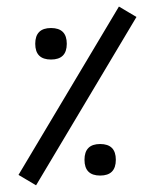

<svg xmlns="http://www.w3.org/2000/svg" viewBox="-20 -530 466 577"><path d="M85.9 -398.4Q85.9 -445.8 133.3 -445.8Q180.7 -445.8 180.7 -398.4Q180.7 -351.1 133.3 -351.1Q85.9 -351.1 85.9 -398.4ZM233.9 -49.8Q233.9 -97.2 281 -97.2Q328.1 -97.2 328.1 -49.8Q328.1 -2.4 281 -2.4Q233.9 -2.4 233.9 -49.8ZM390.1 -479 88.4 26.9 35.6 -4.4 337.4 -510.3Z"/></svg>

Font: Amiri Typewriter
Style: Bold
Weight: 700
Monospace: yes
Designer: Khaled Hosny
Version: Version 1.1